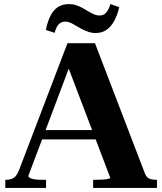

<svg xmlns="http://www.w3.org/2000/svg" viewBox="-20 -922 797 942"><path d="M174 -284H483L484 -238H160ZM302 -625 330 -619 119 -59Q119 -54 126 -49.5Q133 -45 147.5 -42.5Q162 -40 184 -40H206V0H6V-40H12Q35 -40 49.5 -51Q64 -62 74 -89L311 -710H446L691 -71Q699 -51 712.5 -45.5Q726 -40 746 -40H750V0H437V-40H455Q471 -40 486 -41Q501 -42 511 -44.5Q521 -47 521 -50ZM449 -760Q430 -760 413 -766Q396 -772 380.5 -780Q365 -788 351.5 -796.5Q338 -805 325.5 -810.5Q313 -816 300 -816Q287 -816 277 -810Q267 -804 260 -792Q253 -780 248 -761L205 -775Q213 -815 227 -843.5Q241 -872 263.5 -887Q286 -902 318 -902Q337 -902 353.5 -896.5Q370 -891 384.5 -883Q399 -875 413 -866.5Q427 -858 440.5 -852Q454 -846 467 -846Q481 -846 491 -852Q501 -858 508.5 -870.5Q516 -883 522 -902L565 -887Q556 -848 540.5 -819.5Q525 -791 502.5 -775.5Q480 -760 449 -760Z"/></svg>

Font: Roboto Serif 120pt Expanded SemiBold
Style: Regular
Weight: 600
Width: 7
Designer: Greg Gazdowicz
Foundry: Commercial Type
Version: Version 1.008